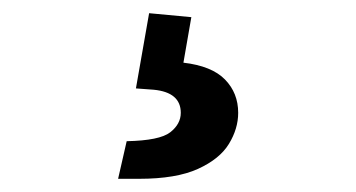

<svg xmlns="http://www.w3.org/2000/svg" viewBox="-20 -35 540 291"><path d="M159 236 172 179Q222 178 238 165.5Q254 153 254 136Q254 105 213 101L186 99L206 -15L270 -9L258 60Q301 65 321 85.5Q341 106 341 136Q341 160 327 183Q313 206 280 221Q247 236 191 236Z"/></svg>

Font: Radio Canada Medium
Style: Regular
Weight: 500
Designer: Charles Daoud, Etienne Aubert Bonn, Alexandre Saumier Demers, Jacques Le Bailly
Foundry: Radio-Canada
Version: Version 2.104; ttfautohint (v1.8.4.7-5d5b);gftools[0.9.28.de